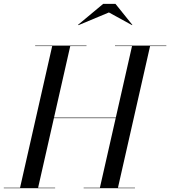

<svg xmlns="http://www.w3.org/2000/svg" viewBox="-60 -990 895 1010"><path d="M207 -368.5V-371.5H567V-368.5ZM395 -747.5H309.5L140.5 -2.5H230V0H-40V-2.5H45.5L214.5 -747.5H125V-750H395ZM815 -750V-747.5H729.5L560.5 -2.5H650V0H380V-2.5H465.5L634.5 -747.5H545V-750ZM352.5 -857.5 350.5 -859.5 482.5 -969.5H547.5L636 -859.5L635 -857.5L513 -924.5Z"/></svg>

Font: Bodoni Moda 72pt
Style: Italic
Weight: 400
Italic angle: -13°
Designer: Owen Earl
Foundry: indestructible type
Version: Version 2.005